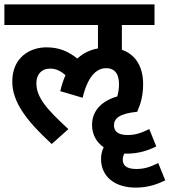

<svg xmlns="http://www.w3.org/2000/svg" viewBox="-20 -642 774 876"><path d="M191 -426C119 -426 36 -382 36 -270C36 -175 103 -89 216 15L292 -53C193 -144 146 -197 146 -263C146 -301 168 -329 209 -329C237 -329 258 -317 279 -299C269 -277 261 -253 255 -226L357 -196C384 -309 430 -331 465 -331C499 -331 523 -310 523 -257C523 -238 520 -220 515 -202C439 -180 400 -133 400 -72C400 -28 420 7 453 30C445 46 441 64 441 83C441 163 503 214 599 214C656 214 699 198 734 181L702 102C661 122 636 129 602 129C562 129 540 116 540 86C540 76 543 67 548 58C552 59 555 59 559 59C615 59 659 43 693 26L661 -53C620 -33 595 -26 562 -26C523 -26 500 -40 500 -70C500 -101 524 -124 606 -132C623 -171 633 -207 633 -259C633 -343 594 -395 536 -415V-528H685V-622H0V-528H427V-421C391 -415 359 -399 333 -375C289 -409 249 -426 191 -426Z"/></svg>

Font: Noto Sans Devanagari UI SemiCondensed SemiBold
Style: Regular
Weight: 600
Width: 4
Designer: Jelle Bosma - Monotype Design Team
Foundry: Monotype Imaging Inc.
Version: Version 2.004